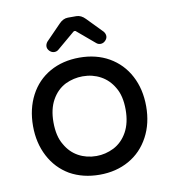

<svg xmlns="http://www.w3.org/2000/svg" viewBox="-79 -758 753 839"><g transform="rotate(-10 297.0 -339.0)"><path d="M165 -21.5Q108.4 -54.7 77.1 -114.3Q45.9 -173.8 45.9 -249Q45.9 -325.2 77.1 -384.8Q108.4 -444.3 165.5 -476.6Q222.7 -508.8 296.9 -508.8Q371.1 -508.8 427.7 -476.6Q485.4 -443.4 516.6 -384.3Q547.9 -325.2 547.9 -249Q547.9 -172.9 516.6 -114.3Q484.4 -53.7 427.2 -21.5Q370.1 10.7 296.9 10.7Q222.7 10.7 165 -21.5ZM374 -90.8Q412.1 -110.4 434.6 -150.9Q457 -191.4 457 -250Q457 -311.5 433.6 -349.6Q412.1 -386.7 376.5 -406.2Q340.8 -425.8 296.9 -425.8Q256.8 -425.8 219.7 -408.2Q181.6 -388.7 159.2 -348.6Q136.7 -308.6 136.7 -250Q136.7 -187.5 160.2 -149.4Q181.6 -111.3 217.3 -91.8Q252.9 -72.3 296.9 -72.3Q336.9 -72.3 374 -90.8ZM164.1 -581.1Q164.1 -591.8 171.9 -601.6L238.3 -669.9Q256.8 -689.5 278.3 -689.5H315.4Q336.9 -689.5 355.5 -669.9L421.9 -601.6Q429.7 -591.8 429.7 -581.1Q429.7 -570.3 420.4 -561Q411.1 -551.8 399.4 -551.8Q388.7 -551.8 380.9 -558.6L304.7 -623Q301.8 -627 296.9 -627Q293 -627 289.1 -623L212.9 -558.6Q205.1 -551.8 194.3 -551.8Q182.6 -551.8 173.3 -561Q164.1 -570.3 164.1 -581.1Z"/></g></svg>

Font: jf-openhuninn-2.1
Style: Regular
Weight: 400
Designer: [Kosugi Maru]
Designed by MOTOYA      

[Varela Round]
Joe Prince (Latin component); Avraham Cornfeld (Hebrew component)
Foundry: justfont Co., Ltd.
Version: 2.1